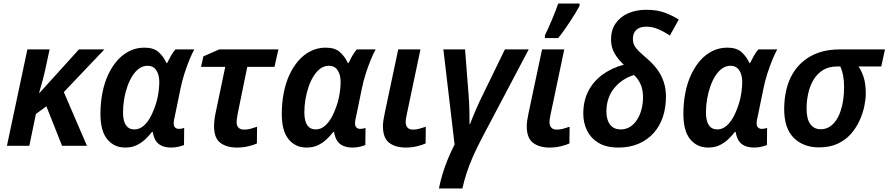

<svg xmlns="http://www.w3.org/2000/svg" viewBox="-20 -820 4998 1080"><path d="M19 0 134 -542H259L232 -417Q225 -386 216 -354Q207 -322 200 -298H203L424 -542H567L339 -302L469 0H329L241 -222L182 -179L145 0Z M684 10Q622 10 583.5 -36.5Q545 -83 545 -179Q545 -241 556 -297.5Q567 -354 588.5 -400Q610 -446 640 -480Q670 -514 708.5 -533Q747 -552 792 -552Q844 -552 872 -527Q900 -502 917 -465H920Q928 -482 941 -505Q954 -528 967 -542H1073Q1061 -521 1046.5 -486Q1032 -451 1018 -408Q1004 -365 995 -320L963 -164Q960 -154 958.5 -144.5Q957 -135 957 -127Q957 -111 965 -103Q973 -95 986 -95Q993 -95 1001.5 -96.5Q1010 -98 1016 -101L1015 -4Q1005 0 985.5 5Q966 10 943 10Q914 10 892 1Q870 -8 857 -27.5Q844 -47 839 -78H835Q817 -55 795.5 -35Q774 -15 747 -2.5Q720 10 684 10ZM736 -92Q764 -92 787.5 -112Q811 -132 829 -167Q847 -202 860 -246Q868 -274 872 -304Q876 -334 876 -358Q876 -400 859 -425Q842 -450 810 -450Q785 -450 764 -435.5Q743 -421 726 -395Q709 -369 697 -335Q685 -301 678.5 -263.5Q672 -226 672 -188Q672 -139 688.5 -115.5Q705 -92 736 -92Z M1313 10Q1255 10 1219.5 -16.5Q1184 -43 1184 -111Q1184 -125 1186 -143.5Q1188 -162 1192 -181L1247 -444H1111L1124 -503L1213 -542H1546L1524 -444H1371L1317 -180Q1315 -167 1313 -155Q1311 -143 1311 -133Q1311 -113 1321.5 -102Q1332 -91 1353 -91Q1371 -91 1388.5 -95.5Q1406 -100 1426 -107L1425 -13Q1406 -4 1376 3Q1346 10 1313 10Z M1704 10Q1642 10 1603.5 -36.5Q1565 -83 1565 -179Q1565 -241 1576 -297.5Q1587 -354 1608.5 -400Q1630 -446 1660 -480Q1690 -514 1728.5 -533Q1767 -552 1812 -552Q1864 -552 1892 -527Q1920 -502 1937 -465H1940Q1948 -482 1961 -505Q1974 -528 1987 -542H2093Q2081 -521 2066.5 -486Q2052 -451 2038 -408Q2024 -365 2015 -320L1983 -164Q1980 -154 1978.5 -144.5Q1977 -135 1977 -127Q1977 -111 1985 -103Q1993 -95 2006 -95Q2013 -95 2021.5 -96.5Q2030 -98 2036 -101L2035 -4Q2025 0 2005.5 5Q1986 10 1963 10Q1934 10 1912 1Q1890 -8 1877 -27.5Q1864 -47 1859 -78H1855Q1837 -55 1815.5 -35Q1794 -15 1767 -2.5Q1740 10 1704 10ZM1756 -92Q1784 -92 1807.5 -112Q1831 -132 1849 -167Q1867 -202 1880 -246Q1888 -274 1892 -304Q1896 -334 1896 -358Q1896 -400 1879 -425Q1862 -450 1830 -450Q1805 -450 1784 -435.5Q1763 -421 1746 -395Q1729 -369 1717 -335Q1705 -301 1698.5 -263.5Q1692 -226 1692 -188Q1692 -139 1708.5 -115.5Q1725 -92 1756 -92Z M2262 10Q2205 10 2169.5 -16.5Q2134 -43 2134 -111Q2134 -125 2136.5 -142.5Q2139 -160 2145 -188L2220 -542H2345L2269 -181Q2266 -167 2264 -155Q2262 -143 2262 -133Q2262 -114 2272 -102.5Q2282 -91 2303 -91Q2321 -91 2337.5 -95.5Q2354 -100 2375 -107L2374 -13Q2354 -4 2324.5 3Q2295 10 2262 10Z M2449 240Q2457 199 2469.5 158Q2482 117 2499 75.5Q2516 34 2537 -7L2474 -542H2596L2616 -283Q2618 -264 2619 -236.5Q2620 -209 2620.5 -183Q2621 -157 2621 -139.5Q2621 -122 2621 -122H2624Q2638 -160 2657.5 -204.5Q2677 -249 2694 -283L2820 -542H2954L2688 -38Q2661 14 2640.5 60.5Q2620 107 2605.5 151Q2591 195 2581 240Z M3071 10Q3014 10 2978.5 -16.5Q2943 -43 2943 -111Q2943 -125 2945.5 -142.5Q2948 -160 2954 -188L3029 -542H3154L3078 -181Q3075 -167 3073 -155Q3071 -143 3071 -133Q3071 -114 3081 -102.5Q3091 -91 3112 -91Q3130 -91 3146.5 -95.5Q3163 -100 3184 -107L3183 -13Q3163 -4 3133.5 3Q3104 10 3071 10ZM3045 -621Q3054 -639 3064 -661.5Q3074 -684 3084.5 -708.5Q3095 -733 3104 -756.5Q3113 -780 3120 -800H3240V-787Q3231 -770 3217.5 -747.5Q3204 -725 3188 -701Q3172 -677 3155 -652.5Q3138 -628 3120 -606H3045Z M3459 10Q3390 10 3346.5 -16.5Q3303 -43 3282 -86Q3261 -129 3261 -180Q3261 -253 3289.5 -308Q3318 -363 3369.5 -400.5Q3421 -438 3489 -456Q3459 -483 3438 -518Q3417 -553 3417 -597Q3417 -651 3443 -688.5Q3469 -726 3514 -745.5Q3559 -765 3615 -765Q3675 -765 3718.5 -749Q3762 -733 3798 -710L3748 -620Q3717 -641 3683.5 -655.5Q3650 -670 3615 -670Q3580 -670 3560 -652.5Q3540 -635 3540 -601Q3540 -581 3548 -565Q3556 -549 3573.5 -532Q3591 -515 3618 -492Q3651 -464 3675.5 -431.5Q3700 -399 3713 -360.5Q3726 -322 3726 -276Q3726 -214 3708.5 -162Q3691 -110 3656.5 -71.5Q3622 -33 3572 -11.5Q3522 10 3459 10ZM3472 -92Q3500 -92 3523 -106Q3546 -120 3562.5 -145Q3579 -170 3588 -203Q3597 -236 3597 -273Q3597 -317 3582.5 -348Q3568 -379 3546 -398Q3513 -388 3485 -369.5Q3457 -351 3435.5 -325Q3414 -299 3402.5 -265.5Q3391 -232 3391 -193Q3391 -146 3411.5 -119Q3432 -92 3472 -92Z M3963 10Q3901 10 3862.5 -36.5Q3824 -83 3824 -179Q3824 -241 3835 -297.5Q3846 -354 3867.5 -400Q3889 -446 3919 -480Q3949 -514 3987.5 -533Q4026 -552 4071 -552Q4123 -552 4151 -527Q4179 -502 4196 -465H4199Q4207 -482 4220 -505Q4233 -528 4246 -542H4352Q4340 -521 4325.5 -486Q4311 -451 4297 -408Q4283 -365 4274 -320L4242 -164Q4239 -154 4237.5 -144.5Q4236 -135 4236 -127Q4236 -111 4244 -103Q4252 -95 4265 -95Q4272 -95 4280.5 -96.5Q4289 -98 4295 -101L4294 -4Q4284 0 4264.5 5Q4245 10 4222 10Q4193 10 4171 1Q4149 -8 4136 -27.5Q4123 -47 4118 -78H4114Q4096 -55 4074.5 -35Q4053 -15 4026 -2.5Q3999 10 3963 10ZM4015 -92Q4043 -92 4066.5 -112Q4090 -132 4108 -167Q4126 -202 4139 -246Q4147 -274 4151 -304Q4155 -334 4155 -358Q4155 -400 4138 -425Q4121 -450 4089 -450Q4064 -450 4043 -435.5Q4022 -421 4005 -395Q3988 -369 3976 -335Q3964 -301 3957.5 -263.5Q3951 -226 3951 -188Q3951 -139 3967.5 -115.5Q3984 -92 4015 -92Z M4587 9Q4499 9 4445 -44.5Q4391 -98 4391 -206Q4391 -263 4403 -314.5Q4415 -366 4440 -407.5Q4465 -449 4502.5 -479Q4540 -509 4589.5 -525.5Q4639 -542 4702 -542H4958L4937 -446H4809Q4826 -423 4838 -385.5Q4850 -348 4850 -293Q4850 -263 4842 -223.5Q4834 -184 4815.5 -143Q4797 -102 4767 -67.5Q4737 -33 4692.5 -12Q4648 9 4587 9ZM4596 -93Q4623 -93 4644 -105.5Q4665 -118 4681 -140.5Q4697 -163 4707.5 -193Q4718 -223 4723 -258Q4728 -293 4728 -330Q4728 -367 4722.5 -395.5Q4717 -424 4707 -446H4687Q4643 -446 4610.5 -426.5Q4578 -407 4557.5 -373.5Q4537 -340 4527 -297.5Q4517 -255 4517 -209Q4517 -151 4538 -122Q4559 -93 4596 -93Z"/></svg>

Font: Noto Sans Display SemiBold
Style: Italic
Weight: 600
Italic angle: -12°
Designer: Monotype Design Team
Foundry: Monotype Imaging Inc.
Version: Version 2.003